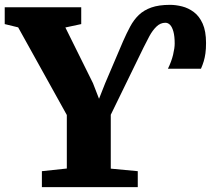

<svg xmlns="http://www.w3.org/2000/svg" viewBox="-42 -773 898 793"><path d="M131 0V-66L234 -77V-298L33 -660L-22.5 -673.5V-743H293.5V-673.5L228 -659.5L342 -429.5L367 -365L392.5 -429.5L466.5 -603Q481 -636 495.8 -663.5Q510.5 -691 531.2 -711Q552 -731 583 -742Q614 -753 660.5 -753Q684 -753 710 -746.5Q736 -740 758.5 -723.2Q781 -706.5 795 -675.5Q809 -644.5 809 -595.5Q809 -571 806.5 -553Q804 -535 799.5 -520Q795 -505 788 -489H651.5Q666 -518.5 672.8 -546.5Q679.5 -574.5 679.5 -593Q679.5 -623.5 674.2 -642.5Q669 -661.5 660.5 -670.2Q652 -679 641 -679Q620.5 -679 604.2 -663.2Q588 -647.5 575.2 -624Q562.5 -600.5 551.5 -578L415.5 -299V-76.5L527 -66V0Z"/></svg>

Font: Merriweather Light 18pt Black
Style: Regular
Weight: 900
Version: Version 2.100